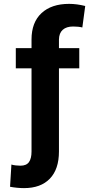

<svg xmlns="http://www.w3.org/2000/svg" viewBox="-20 -759 486 978"><path d="M383.8 -411.1H280.3V12.7Q280.3 103 233.9 151.1Q187.5 199.2 102.5 199.2Q68.4 199.2 31.2 192.4L38.1 79.1Q46.4 82 60.1 83.5Q73.7 85 84 85Q114.7 85 127.7 66.4Q140.6 47.9 140.6 12.7V-411.1H60.5V-513.7H140.6V-557.6Q140.6 -645 191.4 -692.1Q242.2 -739.3 332 -739.3Q371.1 -739.3 414.1 -728.5L399.4 -619.1Q379.9 -624 352.5 -624Q318.4 -624 299.6 -607.2Q280.8 -590.3 280.3 -557.6V-513.7H383.8Z"/></svg>

Font: WEMIX Pretendard
Style: Bold
Weight: 700
Designer: Base glyphs from Inter by Rasmus Andersson; Hangeul glyphs from Noto Sans CJK(Source Han Sans) by Jang Soo-young and Kan
Foundry: Kil Hyung-jin
Version: Version 1.000